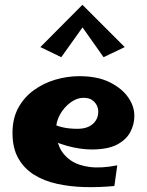

<svg xmlns="http://www.w3.org/2000/svg" viewBox="-20 -772 610 799"><path d="M456 2Q394 8 333 6.5Q272 5 217.5 -7Q163 -19 121.5 -45Q80 -71 56 -113.5Q32 -156 32 -219Q32 -279 56 -323Q80 -367 120.5 -396.5Q161 -426 210.5 -440.5Q260 -455 310 -455Q386 -455 437 -429.5Q488 -404 514 -366Q540 -328 539 -288Q539 -255 522.5 -223Q506 -191 467.5 -170.5Q429 -150 361 -150Q337 -150 310.5 -154Q284 -158 257.5 -165.5Q231 -173 206.5 -183.5Q182 -194 163 -207L191 -261Q212 -249 239.5 -242.5Q267 -236 303 -236Q329 -236 348 -244.5Q367 -253 378 -269.5Q389 -286 389 -307Q389 -321 382.5 -334Q376 -347 363 -356Q350 -365 327 -365Q300 -365 273.5 -345.5Q247 -326 230 -296Q213 -266 213 -232Q213 -192 228 -159Q243 -126 274.5 -104.5Q306 -83 354 -77Q402 -71 468 -84ZM235 -534 148 -576 323 -752 337 -677ZM411 -534 310 -677 323 -752 499 -576Z"/></svg>

Font: Marhey Light SemiBold
Style: Regular
Weight: 600
Version: Version 1.000